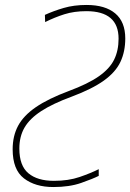

<svg xmlns="http://www.w3.org/2000/svg" viewBox="-20 -744 525 774"><path d="M195 10Q122 10 76.5 -25Q31 -60 31 -142Q31 -196 53 -237Q75 -278 124.5 -312Q174 -346 257 -377Q335 -406 378.5 -436.5Q422 -467 440 -503.5Q458 -540 458 -588Q458 -699 328 -699Q279 -699 239.5 -686.5Q200 -674 162 -655L161 -684Q196 -700 237 -712Q278 -724 329 -724Q404 -724 444.5 -690Q485 -656 485 -589Q485 -536 465.5 -494.5Q446 -453 398.5 -419Q351 -385 268 -354Q192 -326 146 -296Q100 -266 79 -230Q58 -194 58 -145Q58 -76 94.5 -45.5Q131 -15 197 -15Q256 -15 301 -30.5Q346 -46 378 -62V-35Q354 -23 307 -6.5Q260 10 195 10Z"/></svg>

Font: Noto Sans Disp Thin
Style: Italic
Weight: 100
Italic angle: -12°
Designer: Monotype Design Team
Foundry: Monotype Imaging Inc.
Version: Version 2.000;GOOG;noto-source:20170915:90ef993387c0